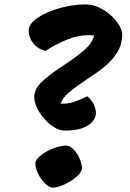

<svg xmlns="http://www.w3.org/2000/svg" viewBox="-20 -849 589 869"><path d="M372 -489Q320 -454 292.5 -431Q265 -408 254 -380Q288 -379 311.5 -386.5Q335 -394 375 -413Q393 -399 403.5 -378Q414 -357 414 -339Q414 -304 377.5 -281Q341 -258 275 -258Q243 -258 210.5 -283Q178 -308 156.5 -344Q135 -380 135 -409Q135 -446 168.5 -478Q202 -510 269 -554Q332 -596 364.5 -625Q397 -654 406 -688Q390 -690 382 -690Q333 -690 280.5 -668.5Q228 -647 187 -619Q153 -626 131.5 -652Q110 -678 110 -710Q110 -741 150.5 -768.5Q191 -796 251 -812.5Q311 -829 367 -829Q407 -829 445.5 -806Q484 -783 508.5 -750.5Q533 -718 533 -693Q533 -648 510.5 -612Q488 -576 456 -549.5Q424 -523 372 -489ZM351 -89Q351 -71 327.5 -50Q304 -29 272.5 -14.5Q241 0 219 0Q202 0 183.5 -18.5Q165 -37 152.5 -63Q140 -89 140 -109Q140 -126 163.5 -145Q187 -164 220 -177Q253 -190 279 -190Q296 -190 313 -172.5Q330 -155 340.5 -130.5Q351 -106 351 -89Z"/></svg>

Font: Mogra
Style: Regular
Weight: 400
Designer: Lipi Raval
Foundry: Lipi Raval
Version: Version 1.002;PS 1.002;hotconv 1.0.88;makeotf.lib2.5.647800;